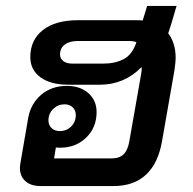

<svg xmlns="http://www.w3.org/2000/svg" viewBox="-20 -626 651 646"><path d="M546 -514Q571 -481 571 -431Q571 -418 567 -390L525 -150Q512 -76 471 -38Q430 0 362 0H116Q84 0 65.5 -16.5Q47 -33 47 -61Q47 -67 49 -79L75 -230Q84 -278 119 -307.5Q154 -337 205 -337Q250 -337 277.5 -312.5Q305 -288 305 -249Q305 -197 270 -163Q235 -129 182 -129Q172 -129 168 -130L162 -93H355Q382 -93 396 -107Q410 -121 415 -150L454 -372Q457 -387 457 -399H455Q397 -341 316 -341H210Q150 -341 116 -366Q82 -391 82 -434Q82 -492 124.5 -525Q167 -558 242 -558H438Q453 -558 460 -557L469 -586L475 -606H574L567 -582Q556 -543 546 -514ZM439 -484Q429 -488 415 -488H241Q214 -488 198 -476Q182 -464 182 -443Q182 -429 193 -420.5Q204 -412 223 -412H328Q367 -412 396 -427Q425 -442 439 -484ZM143 -221Q143 -205 153.5 -195Q164 -185 181 -185Q204 -185 219.5 -200.5Q235 -216 235 -239Q235 -255 224.5 -265Q214 -275 197 -275Q175 -275 159 -259.5Q143 -244 143 -221Z"/></svg>

Font: Bai Jamjuree SemiBold
Style: Italic
Weight: 600
Italic angle: -10°
Version: Version 1.000; ttfautohint (v1.6)